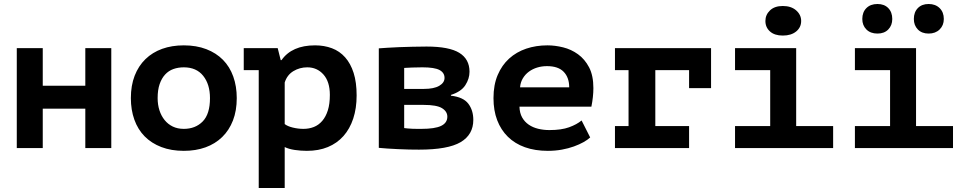

<svg xmlns="http://www.w3.org/2000/svg" viewBox="-20 -741 4840 961"><path d="M407 -197H194V0H64V-500H194V-312H407V-500H537V0H407Z M635 -250Q635 -313 654 -362Q673 -411 708 -445Q743 -479 791.5 -496.5Q840 -514 900 -514Q963 -514 1012.5 -495Q1062 -476 1096 -441.5Q1130 -407 1147.5 -358Q1165 -309 1165 -250Q1165 -187 1146 -138Q1127 -89 1092 -55Q1057 -21 1008.5 -3.5Q960 14 900 14Q837 14 787.5 -5Q738 -24 704 -58.5Q670 -93 652.5 -142Q635 -191 635 -250ZM769 -250Q769 -217 778 -189Q787 -161 804 -140Q821 -119 845 -107.5Q869 -96 900 -96Q958 -96 994.5 -133Q1031 -170 1031 -250Q1031 -319 997 -361.5Q963 -404 900 -404Q872 -404 848 -395.5Q824 -387 806.5 -368Q789 -349 779 -320Q769 -291 769 -250Z M1200 -500H1370L1385 -440H1389Q1441 -514 1557 -514Q1603 -514 1641.5 -499.5Q1680 -485 1707.5 -454Q1735 -423 1750 -376Q1765 -329 1765 -263Q1765 -199 1748 -147.5Q1731 -96 1699 -60Q1667 -24 1621 -5Q1575 14 1516 14Q1485 14 1455 9.5Q1425 5 1405 -5V200H1275V-390H1200ZM1518 -404Q1480 -404 1448.5 -385Q1417 -366 1405 -328V-120Q1419 -109 1445.5 -102.5Q1472 -96 1499 -96Q1527 -96 1551 -105.5Q1575 -115 1593 -136Q1611 -157 1621 -189Q1631 -221 1631 -266Q1631 -332 1599 -368Q1567 -404 1518 -404Z M1876 -499Q1893 -500 1919.5 -502Q1946 -504 1977.5 -505Q2009 -506 2044.5 -507Q2080 -508 2115 -508Q2228 -508 2279 -476.5Q2330 -445 2330 -382Q2330 -347 2309 -314.5Q2288 -282 2237 -266V-262Q2299 -255 2324 -222Q2349 -189 2349 -141Q2349 -67 2285.5 -29.5Q2222 8 2077 8Q2056 8 2028.5 7.5Q2001 7 1973 5.5Q1945 4 1919 2.5Q1893 1 1876 -1ZM2003 -100Q2010 -99 2021 -98Q2032 -97 2044 -96.5Q2056 -96 2068 -96Q2080 -96 2089 -96Q2157 -96 2188 -111Q2219 -126 2219 -157Q2219 -183 2192.5 -199.5Q2166 -216 2100 -216H2003ZM2102 -296Q2152 -296 2178.5 -311.5Q2205 -327 2205 -351Q2205 -377 2180 -390.5Q2155 -404 2094 -404Q2071 -404 2042.5 -403Q2014 -402 2003 -401V-296Z M2934 -53Q2921 -41 2900.5 -29.5Q2880 -18 2852.5 -8Q2825 2 2792 8Q2759 14 2722 14Q2658 14 2607.5 -4Q2557 -22 2522 -56.5Q2487 -91 2468.5 -139.5Q2450 -188 2450 -250Q2450 -316 2471 -365.5Q2492 -415 2528.5 -448Q2565 -481 2614 -497.5Q2663 -514 2720 -514Q2758 -514 2798.5 -504Q2839 -494 2873 -469.5Q2907 -445 2928.5 -404Q2950 -363 2950 -300Q2950 -257 2940 -207H2580Q2581 -175 2593.5 -153Q2606 -131 2626.5 -117Q2647 -103 2673.5 -96.5Q2700 -90 2730 -90Q2790 -90 2828.5 -104Q2867 -118 2891 -138ZM2718 -410Q2692 -410 2669 -403Q2646 -396 2627.5 -382.5Q2609 -369 2597 -349Q2585 -329 2583 -304H2829Q2829 -353 2801.5 -381.5Q2774 -410 2718 -410Z M3058 -110H3126V-390H3058V-500H3539V-300H3429V-390H3260V-110H3429V0H3058Z M3659 -110H3835V-390H3659V-500H3965V-110H4150V0H3659ZM3811 -636Q3811 -667 3834 -689Q3857 -711 3898 -711Q3940 -711 3965 -689Q3990 -667 3990 -636Q3990 -604 3965 -583.5Q3940 -563 3898 -563Q3857 -563 3834 -583.5Q3811 -604 3811 -636Z M4259 -110H4435V-390H4259V-500H4565V-110H4750V0H4259ZM4296 -646Q4296 -680 4316.5 -700.5Q4337 -721 4372 -721Q4406 -721 4426 -700.5Q4446 -680 4446 -646Q4446 -614 4426 -593.5Q4406 -573 4372 -573Q4337 -573 4316.5 -593.5Q4296 -614 4296 -646ZM4554 -646Q4554 -680 4574 -700.5Q4594 -721 4628 -721Q4662 -721 4683 -700.5Q4704 -680 4704 -646Q4704 -614 4683 -593.5Q4662 -573 4628 -573Q4594 -573 4574 -593.5Q4554 -614 4554 -646Z"/></svg>

Font: PT Mono
Style: Bold
Weight: 700
Monospace: yes
Designer: A.Korolkova, I.Chaeva
Foundry: ParaType Ltd
Version: Version 1.000 OFL